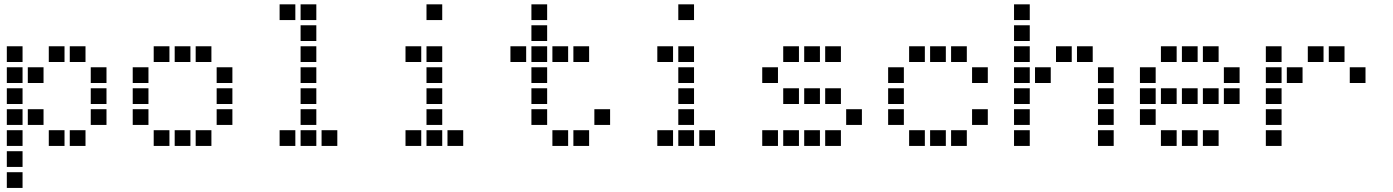

<svg xmlns="http://www.w3.org/2000/svg" viewBox="-20 -708 6640 915"><path d="M13.5 -487.5Q12.5 -487.5 12.5 -487.5Q12.5 -487.5 12.5 -486.5V-413.5Q12.5 -412.5 12.5 -412.5Q12.5 -412.5 13.5 -412.5H86.5Q87.5 -412.5 87.5 -412.5Q87.5 -412.5 87.5 -413.5V-486.5Q87.5 -487.5 87.5 -487.5Q87.5 -487.5 86.5 -487.5ZM213.5 -487.5Q212.5 -487.5 212.5 -487.5Q212.5 -487.5 212.5 -486.5V-413.5Q212.5 -412.5 212.5 -412.5Q212.5 -412.5 213.5 -412.5H286.5Q287.5 -412.5 287.5 -412.5Q287.5 -412.5 287.5 -413.5V-486.5Q287.5 -487.5 287.5 -487.5Q287.5 -487.5 286.5 -487.5ZM313.5 -487.5Q312.5 -487.5 312.5 -487.5Q312.5 -487.5 312.5 -486.5V-413.5Q312.5 -412.5 312.5 -412.5Q312.5 -412.5 313.5 -412.5H386.5Q387.5 -412.5 387.5 -412.5Q387.5 -412.5 387.5 -413.5V-486.5Q387.5 -487.5 387.5 -487.5Q387.5 -487.5 386.5 -487.5ZM13.5 -387.5Q12.5 -387.5 12.5 -387.5Q12.5 -387.5 12.5 -386.5V-313.5Q12.5 -312.5 12.5 -312.5Q12.5 -312.5 13.5 -312.5H86.5Q87.5 -312.5 87.5 -312.5Q87.5 -312.5 87.5 -313.5V-386.5Q87.5 -387.5 87.5 -387.5Q87.5 -387.5 86.5 -387.5ZM113.5 -387.5Q112.5 -387.5 112.5 -387.5Q112.5 -387.5 112.5 -386.5V-313.5Q112.5 -312.5 112.5 -312.5Q112.5 -312.5 113.5 -312.5H186.5Q187.5 -312.5 187.5 -312.5Q187.5 -312.5 187.5 -313.5V-386.5Q187.5 -387.5 187.5 -387.5Q187.5 -387.5 186.5 -387.5ZM413.5 -387.5Q412.5 -387.5 412.5 -387.5Q412.5 -387.5 412.5 -386.5V-313.5Q412.5 -312.5 412.5 -312.5Q412.5 -312.5 413.5 -312.5H486.5Q487.5 -312.5 487.5 -312.5Q487.5 -312.5 487.5 -313.5V-386.5Q487.5 -387.5 487.5 -387.5Q487.5 -387.5 486.5 -387.5ZM13.5 -287.5Q12.5 -287.5 12.5 -287.5Q12.5 -287.5 12.5 -286.5V-213.5Q12.5 -212.5 12.5 -212.5Q12.5 -212.5 13.5 -212.5H86.5Q87.5 -212.5 87.5 -212.5Q87.5 -212.5 87.5 -213.5V-286.5Q87.5 -287.5 87.5 -287.5Q87.5 -287.5 86.5 -287.5ZM413.5 -287.5Q412.5 -287.5 412.5 -287.5Q412.5 -287.5 412.5 -286.5V-213.5Q412.5 -212.5 412.5 -212.5Q412.5 -212.5 413.5 -212.5H486.5Q487.5 -212.5 487.5 -212.5Q487.5 -212.5 487.5 -213.5V-286.5Q487.5 -287.5 487.5 -287.5Q487.5 -287.5 486.5 -287.5ZM13.5 -187.5Q12.5 -187.5 12.5 -187.5Q12.5 -187.5 12.5 -186.5V-113.5Q12.5 -112.5 12.5 -112.5Q12.5 -112.5 13.5 -112.5H86.5Q87.5 -112.5 87.5 -112.5Q87.5 -112.5 87.5 -113.5V-186.5Q87.5 -187.5 87.5 -187.5Q87.5 -187.5 86.5 -187.5ZM113.5 -187.5Q112.5 -187.5 112.5 -187.5Q112.5 -187.5 112.5 -186.5V-113.5Q112.5 -112.5 112.5 -112.5Q112.5 -112.5 113.5 -112.5H186.5Q187.5 -112.5 187.5 -112.5Q187.5 -112.5 187.5 -113.5V-186.5Q187.5 -187.5 187.5 -187.5Q187.5 -187.5 186.5 -187.5ZM413.5 -187.5Q412.5 -187.5 412.5 -187.5Q412.5 -187.5 412.5 -186.5V-113.5Q412.5 -112.5 412.5 -112.5Q412.5 -112.5 413.5 -112.5H486.5Q487.5 -112.5 487.5 -112.5Q487.5 -112.5 487.5 -113.5V-186.5Q487.5 -187.5 487.5 -187.5Q487.5 -187.5 486.5 -187.5ZM13.5 -87.5Q12.5 -87.5 12.5 -87.5Q12.5 -87.5 12.5 -86.5V-13.5Q12.5 -12.5 12.5 -12.5Q12.5 -12.5 13.5 -12.5H86.5Q87.5 -12.5 87.5 -12.5Q87.5 -12.5 87.5 -13.5V-86.5Q87.5 -87.5 87.5 -87.5Q87.5 -87.5 86.5 -87.5ZM213.5 -87.5Q212.5 -87.5 212.5 -87.5Q212.5 -87.5 212.5 -86.5V-13.5Q212.5 -12.5 212.5 -12.5Q212.5 -12.5 213.5 -12.5H286.5Q287.5 -12.5 287.5 -12.5Q287.5 -12.5 287.5 -13.5V-86.5Q287.5 -87.5 287.5 -87.5Q287.5 -87.5 286.5 -87.5ZM313.5 -87.5Q312.5 -87.5 312.5 -87.5Q312.5 -87.5 312.5 -86.5V-13.5Q312.5 -12.5 312.5 -12.5Q312.5 -12.5 313.5 -12.5H386.5Q387.5 -12.5 387.5 -12.5Q387.5 -12.5 387.5 -13.5V-86.5Q387.5 -87.5 387.5 -87.5Q387.5 -87.5 386.5 -87.5ZM13.5 12.5Q12.5 12.5 12.5 12.5Q12.5 12.5 12.5 13.5V86.5Q12.5 87.5 12.5 87.5Q12.5 87.5 13.5 87.5H86.5Q87.5 87.5 87.5 87.5Q87.5 87.5 87.5 86.5V13.5Q87.5 12.5 87.5 12.5Q87.5 12.5 86.5 12.5ZM13.5 112.5Q12.5 112.5 12.5 112.5Q12.5 112.5 12.5 113.5V186.5Q12.5 187.5 12.5 187.5Q12.5 187.5 13.5 187.5H86.5Q87.5 187.5 87.5 187.5Q87.5 187.5 87.5 186.5V113.5Q87.5 112.5 87.5 112.5Q87.5 112.5 86.5 112.5Z M713.5 -487.5Q712.5 -487.5 712.5 -487.5Q712.5 -487.5 712.5 -486.5V-413.5Q712.5 -412.5 712.5 -412.5Q712.5 -412.5 713.5 -412.5H786.5Q787.5 -412.5 787.5 -412.5Q787.5 -412.5 787.5 -413.5V-486.5Q787.5 -487.5 787.5 -487.5Q787.5 -487.5 786.5 -487.5ZM813.5 -487.5Q812.5 -487.5 812.5 -487.5Q812.5 -487.5 812.5 -486.5V-413.5Q812.5 -412.5 812.5 -412.5Q812.5 -412.5 813.5 -412.5H886.5Q887.5 -412.5 887.5 -412.5Q887.5 -412.5 887.5 -413.5V-486.5Q887.5 -487.5 887.5 -487.5Q887.5 -487.5 886.5 -487.5ZM913.5 -487.5Q912.5 -487.5 912.5 -487.5Q912.5 -487.5 912.5 -486.5V-413.5Q912.5 -412.5 912.5 -412.5Q912.5 -412.5 913.5 -412.5H986.5Q987.5 -412.5 987.5 -412.5Q987.5 -412.5 987.5 -413.5V-486.5Q987.5 -487.5 987.5 -487.5Q987.5 -487.5 986.5 -487.5ZM613.5 -387.5Q612.5 -387.5 612.5 -387.5Q612.5 -387.5 612.5 -386.5V-313.5Q612.5 -312.5 612.5 -312.5Q612.5 -312.5 613.5 -312.5H686.5Q687.5 -312.5 687.5 -312.5Q687.5 -312.5 687.5 -313.5V-386.5Q687.5 -387.5 687.5 -387.5Q687.5 -387.5 686.5 -387.5ZM1013.5 -387.5Q1012.5 -387.5 1012.5 -387.5Q1012.5 -387.5 1012.5 -386.5V-313.5Q1012.5 -312.5 1012.5 -312.5Q1012.5 -312.5 1013.5 -312.5H1086.5Q1087.5 -312.5 1087.5 -312.5Q1087.5 -312.5 1087.5 -313.5V-386.5Q1087.5 -387.5 1087.5 -387.5Q1087.5 -387.5 1086.5 -387.5ZM613.5 -287.5Q612.5 -287.5 612.5 -287.5Q612.5 -287.5 612.5 -286.5V-213.5Q612.5 -212.5 612.5 -212.5Q612.5 -212.5 613.5 -212.5H686.5Q687.5 -212.5 687.5 -212.5Q687.5 -212.5 687.5 -213.5V-286.5Q687.5 -287.5 687.5 -287.5Q687.5 -287.5 686.5 -287.5ZM1013.5 -287.5Q1012.5 -287.5 1012.5 -287.5Q1012.5 -287.5 1012.5 -286.5V-213.5Q1012.5 -212.5 1012.5 -212.5Q1012.5 -212.5 1013.5 -212.5H1086.5Q1087.5 -212.5 1087.5 -212.5Q1087.5 -212.5 1087.5 -213.5V-286.5Q1087.5 -287.5 1087.5 -287.5Q1087.5 -287.5 1086.5 -287.5ZM613.5 -187.5Q612.5 -187.5 612.5 -187.5Q612.5 -187.5 612.5 -186.5V-113.5Q612.5 -112.5 612.5 -112.5Q612.5 -112.5 613.5 -112.5H686.5Q687.5 -112.5 687.5 -112.5Q687.5 -112.5 687.5 -113.5V-186.5Q687.5 -187.5 687.5 -187.5Q687.5 -187.5 686.5 -187.5ZM1013.5 -187.5Q1012.5 -187.5 1012.5 -187.5Q1012.5 -187.5 1012.5 -186.5V-113.5Q1012.5 -112.5 1012.5 -112.5Q1012.5 -112.5 1013.5 -112.5H1086.5Q1087.5 -112.5 1087.5 -112.5Q1087.5 -112.5 1087.5 -113.5V-186.5Q1087.5 -187.5 1087.5 -187.5Q1087.5 -187.5 1086.5 -187.5ZM713.5 -87.5Q712.5 -87.5 712.5 -87.5Q712.5 -87.5 712.5 -86.5V-13.5Q712.5 -12.5 712.5 -12.5Q712.5 -12.5 713.5 -12.5H786.5Q787.5 -12.5 787.5 -12.5Q787.5 -12.5 787.5 -13.5V-86.5Q787.5 -87.5 787.5 -87.5Q787.5 -87.5 786.5 -87.5ZM813.5 -87.5Q812.5 -87.5 812.5 -87.5Q812.5 -87.5 812.5 -86.5V-13.5Q812.5 -12.5 812.5 -12.5Q812.5 -12.5 813.5 -12.5H886.5Q887.5 -12.5 887.5 -12.5Q887.5 -12.5 887.5 -13.5V-86.5Q887.5 -87.5 887.5 -87.5Q887.5 -87.5 886.5 -87.5ZM913.5 -87.5Q912.5 -87.5 912.5 -87.5Q912.5 -87.5 912.5 -86.5V-13.5Q912.5 -12.5 912.5 -12.5Q912.5 -12.5 913.5 -12.5H986.5Q987.5 -12.5 987.5 -12.5Q987.5 -12.5 987.5 -13.5V-86.5Q987.5 -87.5 987.5 -87.5Q987.5 -87.5 986.5 -87.5Z M1313.5 -687.5Q1312.5 -687.5 1312.5 -687.5Q1312.5 -687.5 1312.5 -686.5V-613.5Q1312.5 -612.5 1312.5 -612.5Q1312.5 -612.5 1313.5 -612.5H1386.5Q1387.5 -612.5 1387.5 -612.5Q1387.5 -612.5 1387.5 -613.5V-686.5Q1387.5 -687.5 1387.5 -687.5Q1387.5 -687.5 1386.5 -687.5ZM1413.5 -687.5Q1412.5 -687.5 1412.5 -687.5Q1412.5 -687.5 1412.5 -686.5V-613.5Q1412.5 -612.5 1412.5 -612.5Q1412.5 -612.5 1413.5 -612.5H1486.5Q1487.5 -612.5 1487.5 -612.5Q1487.5 -612.5 1487.5 -613.5V-686.5Q1487.5 -687.5 1487.5 -687.5Q1487.5 -687.5 1486.5 -687.5ZM1413.5 -587.5Q1412.5 -587.5 1412.5 -587.5Q1412.5 -587.5 1412.5 -586.5V-513.5Q1412.5 -512.5 1412.5 -512.5Q1412.5 -512.5 1413.5 -512.5H1486.5Q1487.5 -512.5 1487.5 -512.5Q1487.5 -512.5 1487.5 -513.5V-586.5Q1487.5 -587.5 1487.5 -587.5Q1487.5 -587.5 1486.5 -587.5ZM1413.5 -487.5Q1412.5 -487.5 1412.5 -487.5Q1412.5 -487.5 1412.5 -486.5V-413.5Q1412.5 -412.5 1412.5 -412.5Q1412.5 -412.5 1413.5 -412.5H1486.5Q1487.5 -412.5 1487.5 -412.5Q1487.5 -412.5 1487.5 -413.5V-486.5Q1487.5 -487.5 1487.5 -487.5Q1487.5 -487.5 1486.5 -487.5ZM1413.5 -387.5Q1412.5 -387.5 1412.5 -387.5Q1412.5 -387.5 1412.5 -386.5V-313.5Q1412.5 -312.5 1412.5 -312.5Q1412.5 -312.5 1413.5 -312.5H1486.5Q1487.5 -312.5 1487.5 -312.5Q1487.5 -312.5 1487.5 -313.5V-386.5Q1487.5 -387.5 1487.5 -387.5Q1487.5 -387.5 1486.5 -387.5ZM1413.5 -287.5Q1412.5 -287.5 1412.5 -287.5Q1412.5 -287.5 1412.5 -286.5V-213.5Q1412.5 -212.5 1412.5 -212.5Q1412.5 -212.5 1413.5 -212.5H1486.5Q1487.5 -212.5 1487.5 -212.5Q1487.5 -212.5 1487.5 -213.5V-286.5Q1487.5 -287.5 1487.5 -287.5Q1487.5 -287.5 1486.5 -287.5ZM1413.5 -187.5Q1412.5 -187.5 1412.5 -187.5Q1412.5 -187.5 1412.5 -186.5V-113.5Q1412.5 -112.5 1412.5 -112.5Q1412.5 -112.5 1413.5 -112.5H1486.5Q1487.5 -112.5 1487.5 -112.5Q1487.5 -112.5 1487.5 -113.5V-186.5Q1487.5 -187.5 1487.5 -187.5Q1487.5 -187.5 1486.5 -187.5ZM1313.5 -87.5Q1312.5 -87.5 1312.5 -87.5Q1312.5 -87.5 1312.5 -86.5V-13.5Q1312.5 -12.5 1312.5 -12.5Q1312.5 -12.5 1313.5 -12.5H1386.5Q1387.5 -12.5 1387.5 -12.5Q1387.5 -12.5 1387.5 -13.5V-86.5Q1387.5 -87.5 1387.5 -87.5Q1387.5 -87.5 1386.5 -87.5ZM1413.5 -87.5Q1412.5 -87.5 1412.5 -87.5Q1412.5 -87.5 1412.5 -86.5V-13.5Q1412.5 -12.5 1412.5 -12.5Q1412.5 -12.5 1413.5 -12.5H1486.5Q1487.5 -12.5 1487.5 -12.5Q1487.5 -12.5 1487.5 -13.5V-86.5Q1487.5 -87.5 1487.5 -87.5Q1487.5 -87.5 1486.5 -87.5ZM1513.5 -87.5Q1512.5 -87.5 1512.5 -87.5Q1512.5 -87.5 1512.5 -86.5V-13.5Q1512.5 -12.5 1512.5 -12.5Q1512.5 -12.5 1513.5 -12.5H1586.5Q1587.5 -12.5 1587.5 -12.5Q1587.5 -12.5 1587.5 -13.5V-86.5Q1587.5 -87.5 1587.5 -87.5Q1587.5 -87.5 1586.5 -87.5Z M2013.5 -687.5Q2012.5 -687.5 2012.5 -687.5Q2012.5 -687.5 2012.5 -686.5V-613.5Q2012.5 -612.5 2012.5 -612.5Q2012.5 -612.5 2013.5 -612.5H2086.5Q2087.5 -612.5 2087.5 -612.5Q2087.5 -612.5 2087.5 -613.5V-686.5Q2087.5 -687.5 2087.5 -687.5Q2087.5 -687.5 2086.5 -687.5ZM1913.5 -487.5Q1912.5 -487.5 1912.5 -487.5Q1912.5 -487.5 1912.5 -486.5V-413.5Q1912.5 -412.5 1912.5 -412.5Q1912.5 -412.5 1913.5 -412.5H1986.5Q1987.5 -412.5 1987.5 -412.5Q1987.5 -412.5 1987.5 -413.5V-486.5Q1987.5 -487.5 1987.5 -487.5Q1987.5 -487.5 1986.5 -487.5ZM2013.5 -487.5Q2012.5 -487.5 2012.5 -487.5Q2012.5 -487.5 2012.5 -486.5V-413.5Q2012.5 -412.5 2012.5 -412.5Q2012.5 -412.5 2013.5 -412.5H2086.5Q2087.5 -412.5 2087.5 -412.5Q2087.5 -412.5 2087.5 -413.5V-486.5Q2087.5 -487.5 2087.5 -487.5Q2087.5 -487.5 2086.5 -487.5ZM2013.5 -387.5Q2012.5 -387.5 2012.5 -387.5Q2012.5 -387.5 2012.5 -386.5V-313.5Q2012.5 -312.5 2012.5 -312.5Q2012.5 -312.5 2013.5 -312.5H2086.5Q2087.5 -312.5 2087.5 -312.5Q2087.5 -312.5 2087.5 -313.5V-386.5Q2087.5 -387.5 2087.5 -387.5Q2087.5 -387.5 2086.5 -387.5ZM2013.5 -287.5Q2012.5 -287.5 2012.5 -287.5Q2012.5 -287.5 2012.5 -286.5V-213.5Q2012.5 -212.5 2012.5 -212.5Q2012.5 -212.5 2013.5 -212.5H2086.5Q2087.5 -212.5 2087.5 -212.5Q2087.5 -212.5 2087.5 -213.5V-286.5Q2087.5 -287.5 2087.5 -287.5Q2087.5 -287.5 2086.5 -287.5ZM2013.5 -187.5Q2012.5 -187.5 2012.5 -187.5Q2012.5 -187.5 2012.5 -186.5V-113.5Q2012.5 -112.5 2012.5 -112.5Q2012.5 -112.5 2013.5 -112.5H2086.5Q2087.5 -112.5 2087.5 -112.5Q2087.5 -112.5 2087.5 -113.5V-186.5Q2087.5 -187.5 2087.5 -187.5Q2087.5 -187.5 2086.5 -187.5ZM1913.5 -87.5Q1912.5 -87.5 1912.5 -87.5Q1912.5 -87.5 1912.5 -86.5V-13.5Q1912.5 -12.5 1912.5 -12.5Q1912.5 -12.5 1913.5 -12.5H1986.5Q1987.5 -12.5 1987.5 -12.5Q1987.5 -12.5 1987.5 -13.5V-86.5Q1987.5 -87.5 1987.5 -87.5Q1987.5 -87.5 1986.5 -87.5ZM2013.5 -87.5Q2012.5 -87.5 2012.5 -87.5Q2012.5 -87.5 2012.5 -86.5V-13.5Q2012.5 -12.5 2012.5 -12.5Q2012.5 -12.5 2013.5 -12.5H2086.5Q2087.5 -12.5 2087.5 -12.5Q2087.5 -12.5 2087.5 -13.5V-86.5Q2087.5 -87.5 2087.5 -87.5Q2087.5 -87.5 2086.5 -87.5ZM2113.5 -87.5Q2112.5 -87.5 2112.5 -87.5Q2112.5 -87.5 2112.5 -86.5V-13.5Q2112.5 -12.5 2112.5 -12.5Q2112.5 -12.5 2113.5 -12.5H2186.5Q2187.5 -12.5 2187.5 -12.5Q2187.5 -12.5 2187.5 -13.5V-86.5Q2187.5 -87.5 2187.5 -87.5Q2187.5 -87.5 2186.5 -87.5Z M2513.5 -687.5Q2512.5 -687.5 2512.5 -687.5Q2512.5 -687.5 2512.5 -686.5V-613.5Q2512.5 -612.5 2512.5 -612.5Q2512.5 -612.5 2513.5 -612.5H2586.5Q2587.5 -612.5 2587.5 -612.5Q2587.5 -612.5 2587.5 -613.5V-686.5Q2587.5 -687.5 2587.5 -687.5Q2587.5 -687.5 2586.5 -687.5ZM2513.5 -587.5Q2512.5 -587.5 2512.5 -587.5Q2512.5 -587.5 2512.5 -586.5V-513.5Q2512.5 -512.5 2512.5 -512.5Q2512.5 -512.5 2513.5 -512.5H2586.5Q2587.5 -512.5 2587.5 -512.5Q2587.5 -512.5 2587.5 -513.5V-586.5Q2587.5 -587.5 2587.5 -587.5Q2587.5 -587.5 2586.5 -587.5ZM2413.5 -487.5Q2412.5 -487.5 2412.5 -487.5Q2412.5 -487.5 2412.5 -486.5V-413.5Q2412.5 -412.5 2412.5 -412.5Q2412.5 -412.5 2413.5 -412.5H2486.5Q2487.5 -412.5 2487.5 -412.5Q2487.5 -412.5 2487.5 -413.5V-486.5Q2487.5 -487.5 2487.5 -487.5Q2487.5 -487.5 2486.5 -487.5ZM2513.5 -487.5Q2512.5 -487.5 2512.5 -487.5Q2512.5 -487.5 2512.5 -486.5V-413.5Q2512.5 -412.5 2512.5 -412.5Q2512.5 -412.5 2513.5 -412.5H2586.5Q2587.5 -412.5 2587.5 -412.5Q2587.5 -412.5 2587.5 -413.5V-486.5Q2587.5 -487.5 2587.5 -487.5Q2587.5 -487.5 2586.5 -487.5ZM2613.5 -487.5Q2612.5 -487.5 2612.5 -487.5Q2612.5 -487.5 2612.5 -486.5V-413.5Q2612.5 -412.5 2612.5 -412.5Q2612.5 -412.5 2613.5 -412.5H2686.5Q2687.5 -412.5 2687.5 -412.5Q2687.5 -412.5 2687.5 -413.5V-486.5Q2687.5 -487.5 2687.5 -487.5Q2687.5 -487.5 2686.5 -487.5ZM2713.5 -487.5Q2712.5 -487.5 2712.5 -487.5Q2712.5 -487.5 2712.5 -486.5V-413.5Q2712.5 -412.5 2712.5 -412.5Q2712.5 -412.5 2713.5 -412.5H2786.5Q2787.5 -412.5 2787.5 -412.5Q2787.5 -412.5 2787.5 -413.5V-486.5Q2787.5 -487.5 2787.5 -487.5Q2787.5 -487.5 2786.5 -487.5ZM2513.5 -387.5Q2512.5 -387.5 2512.5 -387.5Q2512.5 -387.5 2512.5 -386.5V-313.5Q2512.5 -312.5 2512.5 -312.5Q2512.5 -312.5 2513.5 -312.5H2586.5Q2587.5 -312.5 2587.5 -312.5Q2587.5 -312.5 2587.5 -313.5V-386.5Q2587.5 -387.5 2587.5 -387.5Q2587.5 -387.5 2586.5 -387.5ZM2513.5 -287.5Q2512.5 -287.5 2512.5 -287.5Q2512.5 -287.5 2512.5 -286.5V-213.5Q2512.5 -212.5 2512.5 -212.5Q2512.5 -212.5 2513.5 -212.5H2586.5Q2587.5 -212.5 2587.5 -212.5Q2587.5 -212.5 2587.5 -213.5V-286.5Q2587.5 -287.5 2587.5 -287.5Q2587.5 -287.5 2586.5 -287.5ZM2513.5 -187.5Q2512.5 -187.5 2512.5 -187.5Q2512.5 -187.5 2512.5 -186.5V-113.5Q2512.5 -112.5 2512.5 -112.5Q2512.5 -112.5 2513.5 -112.5H2586.5Q2587.5 -112.5 2587.5 -112.5Q2587.5 -112.5 2587.5 -113.5V-186.5Q2587.5 -187.5 2587.5 -187.5Q2587.5 -187.5 2586.5 -187.5ZM2813.5 -187.5Q2812.5 -187.5 2812.5 -187.5Q2812.5 -187.5 2812.5 -186.5V-113.5Q2812.5 -112.5 2812.5 -112.5Q2812.5 -112.5 2813.5 -112.5H2886.5Q2887.5 -112.5 2887.5 -112.5Q2887.5 -112.5 2887.5 -113.5V-186.5Q2887.5 -187.5 2887.5 -187.5Q2887.5 -187.5 2886.5 -187.5ZM2613.5 -87.5Q2612.5 -87.5 2612.5 -87.5Q2612.5 -87.5 2612.5 -86.5V-13.5Q2612.5 -12.5 2612.5 -12.5Q2612.5 -12.5 2613.5 -12.5H2686.5Q2687.5 -12.5 2687.5 -12.5Q2687.5 -12.5 2687.5 -13.5V-86.5Q2687.5 -87.5 2687.5 -87.5Q2687.5 -87.5 2686.5 -87.5ZM2713.5 -87.5Q2712.5 -87.5 2712.5 -87.5Q2712.5 -87.5 2712.5 -86.5V-13.5Q2712.5 -12.5 2712.5 -12.5Q2712.5 -12.5 2713.5 -12.5H2786.5Q2787.5 -12.5 2787.5 -12.5Q2787.5 -12.5 2787.5 -13.5V-86.5Q2787.5 -87.5 2787.5 -87.5Q2787.5 -87.5 2786.5 -87.5Z M3213.5 -687.5Q3212.5 -687.5 3212.5 -687.5Q3212.5 -687.5 3212.5 -686.5V-613.5Q3212.5 -612.5 3212.5 -612.5Q3212.5 -612.5 3213.5 -612.5H3286.5Q3287.5 -612.5 3287.5 -612.5Q3287.5 -612.5 3287.5 -613.5V-686.5Q3287.5 -687.5 3287.5 -687.5Q3287.5 -687.5 3286.5 -687.5ZM3113.5 -487.5Q3112.5 -487.5 3112.5 -487.5Q3112.5 -487.5 3112.5 -486.5V-413.5Q3112.5 -412.5 3112.5 -412.5Q3112.5 -412.5 3113.5 -412.5H3186.5Q3187.5 -412.5 3187.5 -412.5Q3187.5 -412.5 3187.5 -413.5V-486.5Q3187.5 -487.5 3187.5 -487.5Q3187.5 -487.5 3186.5 -487.5ZM3213.5 -487.5Q3212.5 -487.5 3212.5 -487.5Q3212.5 -487.5 3212.5 -486.5V-413.5Q3212.5 -412.5 3212.5 -412.5Q3212.5 -412.5 3213.5 -412.5H3286.5Q3287.5 -412.5 3287.5 -412.5Q3287.5 -412.5 3287.5 -413.5V-486.5Q3287.5 -487.5 3287.5 -487.5Q3287.5 -487.5 3286.5 -487.5ZM3213.5 -387.5Q3212.5 -387.5 3212.5 -387.5Q3212.5 -387.5 3212.5 -386.5V-313.5Q3212.5 -312.5 3212.5 -312.5Q3212.5 -312.5 3213.5 -312.5H3286.5Q3287.5 -312.5 3287.5 -312.5Q3287.5 -312.5 3287.5 -313.5V-386.5Q3287.5 -387.5 3287.5 -387.5Q3287.5 -387.5 3286.5 -387.5ZM3213.5 -287.5Q3212.5 -287.5 3212.5 -287.5Q3212.5 -287.5 3212.5 -286.5V-213.5Q3212.5 -212.5 3212.5 -212.5Q3212.5 -212.5 3213.5 -212.5H3286.5Q3287.5 -212.5 3287.5 -212.5Q3287.5 -212.5 3287.5 -213.5V-286.5Q3287.5 -287.5 3287.5 -287.5Q3287.5 -287.5 3286.5 -287.5ZM3213.5 -187.5Q3212.5 -187.5 3212.5 -187.5Q3212.5 -187.5 3212.5 -186.5V-113.5Q3212.5 -112.5 3212.5 -112.5Q3212.5 -112.5 3213.5 -112.5H3286.5Q3287.5 -112.5 3287.5 -112.5Q3287.5 -112.5 3287.5 -113.5V-186.5Q3287.5 -187.5 3287.5 -187.5Q3287.5 -187.5 3286.5 -187.5ZM3113.5 -87.5Q3112.5 -87.5 3112.5 -87.5Q3112.5 -87.5 3112.5 -86.5V-13.5Q3112.5 -12.5 3112.5 -12.5Q3112.5 -12.5 3113.5 -12.5H3186.5Q3187.5 -12.5 3187.5 -12.5Q3187.5 -12.5 3187.5 -13.5V-86.5Q3187.5 -87.5 3187.5 -87.5Q3187.5 -87.5 3186.5 -87.5ZM3213.5 -87.5Q3212.5 -87.5 3212.5 -87.5Q3212.5 -87.5 3212.5 -86.5V-13.5Q3212.5 -12.5 3212.5 -12.5Q3212.5 -12.5 3213.5 -12.5H3286.5Q3287.5 -12.5 3287.5 -12.5Q3287.5 -12.5 3287.5 -13.5V-86.5Q3287.5 -87.5 3287.5 -87.5Q3287.5 -87.5 3286.5 -87.5ZM3313.5 -87.5Q3312.5 -87.5 3312.5 -87.5Q3312.5 -87.5 3312.5 -86.5V-13.5Q3312.5 -12.5 3312.5 -12.5Q3312.5 -12.5 3313.5 -12.5H3386.5Q3387.5 -12.5 3387.5 -12.5Q3387.5 -12.5 3387.5 -13.5V-86.5Q3387.5 -87.5 3387.5 -87.5Q3387.5 -87.5 3386.5 -87.5Z M3713.5 -487.5Q3712.5 -487.5 3712.5 -487.5Q3712.5 -487.5 3712.5 -486.5V-413.5Q3712.5 -412.5 3712.5 -412.5Q3712.5 -412.5 3713.5 -412.5H3786.5Q3787.5 -412.5 3787.5 -412.5Q3787.5 -412.5 3787.5 -413.5V-486.5Q3787.5 -487.5 3787.5 -487.5Q3787.5 -487.5 3786.5 -487.5ZM3813.5 -487.5Q3812.5 -487.5 3812.5 -487.5Q3812.5 -487.5 3812.5 -486.5V-413.5Q3812.5 -412.5 3812.5 -412.5Q3812.5 -412.5 3813.5 -412.5H3886.5Q3887.5 -412.5 3887.5 -412.5Q3887.5 -412.5 3887.5 -413.5V-486.5Q3887.5 -487.5 3887.5 -487.5Q3887.5 -487.5 3886.5 -487.5ZM3913.5 -487.5Q3912.5 -487.5 3912.5 -487.5Q3912.5 -487.5 3912.5 -486.5V-413.5Q3912.5 -412.5 3912.5 -412.5Q3912.5 -412.5 3913.5 -412.5H3986.5Q3987.5 -412.5 3987.5 -412.5Q3987.5 -412.5 3987.5 -413.5V-486.5Q3987.5 -487.5 3987.5 -487.5Q3987.5 -487.5 3986.5 -487.5ZM3613.5 -387.5Q3612.5 -387.5 3612.5 -387.5Q3612.5 -387.5 3612.5 -386.5V-313.5Q3612.5 -312.5 3612.5 -312.5Q3612.5 -312.5 3613.5 -312.5H3686.5Q3687.5 -312.5 3687.5 -312.5Q3687.5 -312.5 3687.5 -313.5V-386.5Q3687.5 -387.5 3687.5 -387.5Q3687.5 -387.5 3686.5 -387.5ZM3713.5 -287.5Q3712.5 -287.5 3712.5 -287.5Q3712.5 -287.5 3712.5 -286.5V-213.5Q3712.5 -212.5 3712.5 -212.5Q3712.5 -212.5 3713.5 -212.5H3786.5Q3787.5 -212.5 3787.5 -212.5Q3787.5 -212.5 3787.5 -213.5V-286.5Q3787.5 -287.5 3787.5 -287.5Q3787.5 -287.5 3786.5 -287.5ZM3813.5 -287.5Q3812.5 -287.5 3812.5 -287.5Q3812.5 -287.5 3812.5 -286.5V-213.5Q3812.5 -212.5 3812.5 -212.5Q3812.5 -212.5 3813.5 -212.5H3886.5Q3887.5 -212.5 3887.5 -212.5Q3887.5 -212.5 3887.5 -213.5V-286.5Q3887.5 -287.5 3887.5 -287.5Q3887.5 -287.5 3886.5 -287.5ZM3913.5 -287.5Q3912.5 -287.5 3912.5 -287.5Q3912.5 -287.5 3912.5 -286.5V-213.5Q3912.5 -212.5 3912.5 -212.5Q3912.5 -212.5 3913.5 -212.5H3986.5Q3987.5 -212.5 3987.5 -212.5Q3987.5 -212.5 3987.5 -213.5V-286.5Q3987.5 -287.5 3987.5 -287.5Q3987.5 -287.5 3986.5 -287.5ZM4013.5 -187.5Q4012.5 -187.5 4012.5 -187.5Q4012.5 -187.5 4012.5 -186.5V-113.5Q4012.5 -112.5 4012.5 -112.5Q4012.5 -112.5 4013.5 -112.5H4086.5Q4087.5 -112.5 4087.5 -112.5Q4087.5 -112.5 4087.5 -113.5V-186.5Q4087.5 -187.5 4087.5 -187.5Q4087.5 -187.5 4086.5 -187.5ZM3613.5 -87.5Q3612.5 -87.5 3612.5 -87.5Q3612.5 -87.5 3612.5 -86.5V-13.5Q3612.5 -12.5 3612.5 -12.5Q3612.5 -12.5 3613.5 -12.5H3686.5Q3687.5 -12.5 3687.5 -12.5Q3687.5 -12.5 3687.5 -13.5V-86.5Q3687.5 -87.5 3687.5 -87.5Q3687.5 -87.5 3686.5 -87.5ZM3713.5 -87.5Q3712.5 -87.5 3712.5 -87.5Q3712.5 -87.5 3712.5 -86.5V-13.5Q3712.5 -12.5 3712.5 -12.5Q3712.5 -12.5 3713.5 -12.5H3786.5Q3787.5 -12.5 3787.5 -12.5Q3787.5 -12.5 3787.5 -13.5V-86.5Q3787.5 -87.5 3787.5 -87.5Q3787.5 -87.5 3786.5 -87.5ZM3813.5 -87.5Q3812.5 -87.5 3812.5 -87.5Q3812.5 -87.5 3812.5 -86.5V-13.5Q3812.5 -12.5 3812.5 -12.5Q3812.5 -12.5 3813.5 -12.5H3886.5Q3887.5 -12.5 3887.5 -12.5Q3887.5 -12.5 3887.5 -13.5V-86.5Q3887.5 -87.5 3887.5 -87.5Q3887.5 -87.5 3886.5 -87.5ZM3913.5 -87.5Q3912.5 -87.5 3912.5 -87.5Q3912.5 -87.5 3912.5 -86.5V-13.5Q3912.5 -12.5 3912.5 -12.5Q3912.5 -12.5 3913.5 -12.5H3986.5Q3987.5 -12.5 3987.5 -12.5Q3987.5 -12.5 3987.5 -13.5V-86.5Q3987.5 -87.5 3987.5 -87.5Q3987.5 -87.5 3986.5 -87.5Z M4313.5 -487.5Q4312.5 -487.5 4312.5 -487.5Q4312.5 -487.5 4312.5 -486.5V-413.5Q4312.5 -412.5 4312.5 -412.5Q4312.5 -412.5 4313.5 -412.5H4386.5Q4387.5 -412.5 4387.5 -412.5Q4387.5 -412.5 4387.5 -413.5V-486.5Q4387.5 -487.5 4387.5 -487.5Q4387.5 -487.5 4386.5 -487.5ZM4413.5 -487.5Q4412.5 -487.5 4412.5 -487.5Q4412.5 -487.5 4412.5 -486.5V-413.5Q4412.5 -412.5 4412.5 -412.5Q4412.5 -412.5 4413.5 -412.5H4486.5Q4487.5 -412.5 4487.5 -412.5Q4487.5 -412.5 4487.5 -413.5V-486.5Q4487.5 -487.5 4487.5 -487.5Q4487.5 -487.5 4486.5 -487.5ZM4513.5 -487.5Q4512.5 -487.5 4512.5 -487.5Q4512.5 -487.5 4512.5 -486.5V-413.5Q4512.5 -412.5 4512.5 -412.5Q4512.5 -412.5 4513.5 -412.5H4586.5Q4587.5 -412.5 4587.5 -412.5Q4587.5 -412.5 4587.5 -413.5V-486.5Q4587.5 -487.5 4587.5 -487.5Q4587.5 -487.5 4586.5 -487.5ZM4213.5 -387.5Q4212.5 -387.5 4212.5 -387.5Q4212.5 -387.5 4212.5 -386.5V-313.5Q4212.5 -312.5 4212.5 -312.5Q4212.5 -312.5 4213.5 -312.5H4286.5Q4287.5 -312.5 4287.5 -312.5Q4287.5 -312.5 4287.5 -313.5V-386.5Q4287.5 -387.5 4287.5 -387.5Q4287.5 -387.5 4286.5 -387.5ZM4613.5 -387.5Q4612.5 -387.5 4612.5 -387.5Q4612.5 -387.5 4612.5 -386.5V-313.5Q4612.5 -312.5 4612.5 -312.5Q4612.5 -312.5 4613.5 -312.5H4686.5Q4687.5 -312.5 4687.5 -312.5Q4687.5 -312.5 4687.5 -313.5V-386.5Q4687.5 -387.5 4687.5 -387.5Q4687.5 -387.5 4686.5 -387.5ZM4213.5 -287.5Q4212.5 -287.5 4212.5 -287.5Q4212.5 -287.5 4212.5 -286.5V-213.5Q4212.5 -212.5 4212.5 -212.5Q4212.5 -212.5 4213.5 -212.5H4286.5Q4287.5 -212.5 4287.5 -212.5Q4287.5 -212.5 4287.5 -213.5V-286.5Q4287.5 -287.5 4287.5 -287.5Q4287.5 -287.5 4286.5 -287.5ZM4213.5 -187.5Q4212.5 -187.5 4212.5 -187.5Q4212.5 -187.5 4212.5 -186.5V-113.5Q4212.5 -112.5 4212.5 -112.5Q4212.5 -112.5 4213.5 -112.5H4286.5Q4287.5 -112.5 4287.5 -112.5Q4287.5 -112.5 4287.5 -113.5V-186.5Q4287.5 -187.5 4287.5 -187.5Q4287.5 -187.5 4286.5 -187.5ZM4613.5 -187.5Q4612.5 -187.5 4612.5 -187.5Q4612.5 -187.5 4612.5 -186.5V-113.5Q4612.5 -112.5 4612.5 -112.5Q4612.5 -112.5 4613.5 -112.5H4686.5Q4687.5 -112.5 4687.5 -112.5Q4687.5 -112.5 4687.5 -113.5V-186.5Q4687.5 -187.5 4687.5 -187.5Q4687.5 -187.5 4686.5 -187.5ZM4313.5 -87.5Q4312.5 -87.5 4312.5 -87.5Q4312.5 -87.5 4312.5 -86.5V-13.5Q4312.5 -12.5 4312.5 -12.5Q4312.5 -12.5 4313.5 -12.5H4386.5Q4387.5 -12.5 4387.5 -12.5Q4387.5 -12.5 4387.5 -13.5V-86.5Q4387.5 -87.5 4387.5 -87.5Q4387.5 -87.5 4386.5 -87.5ZM4413.5 -87.5Q4412.5 -87.5 4412.5 -87.5Q4412.5 -87.5 4412.5 -86.5V-13.5Q4412.5 -12.5 4412.5 -12.5Q4412.5 -12.5 4413.5 -12.5H4486.5Q4487.5 -12.5 4487.5 -12.5Q4487.5 -12.5 4487.5 -13.5V-86.5Q4487.5 -87.5 4487.5 -87.5Q4487.5 -87.5 4486.5 -87.5ZM4513.5 -87.5Q4512.5 -87.5 4512.5 -87.5Q4512.5 -87.5 4512.5 -86.5V-13.5Q4512.5 -12.5 4512.5 -12.5Q4512.5 -12.5 4513.5 -12.5H4586.5Q4587.5 -12.5 4587.5 -12.5Q4587.5 -12.5 4587.5 -13.5V-86.5Q4587.5 -87.5 4587.5 -87.5Q4587.5 -87.5 4586.5 -87.5Z M4813.5 -687.5Q4812.5 -687.5 4812.5 -687.5Q4812.5 -687.5 4812.5 -686.5V-613.5Q4812.5 -612.5 4812.5 -612.5Q4812.5 -612.5 4813.5 -612.5H4886.5Q4887.5 -612.5 4887.5 -612.5Q4887.5 -612.5 4887.5 -613.5V-686.5Q4887.5 -687.5 4887.5 -687.5Q4887.5 -687.5 4886.5 -687.5ZM4813.5 -587.5Q4812.5 -587.5 4812.5 -587.5Q4812.5 -587.5 4812.5 -586.5V-513.5Q4812.5 -512.5 4812.5 -512.5Q4812.5 -512.5 4813.5 -512.5H4886.5Q4887.5 -512.5 4887.5 -512.5Q4887.5 -512.5 4887.5 -513.5V-586.5Q4887.5 -587.5 4887.5 -587.5Q4887.5 -587.5 4886.5 -587.5ZM4813.5 -487.5Q4812.5 -487.5 4812.5 -487.5Q4812.5 -487.5 4812.5 -486.5V-413.5Q4812.5 -412.5 4812.5 -412.5Q4812.5 -412.5 4813.5 -412.5H4886.5Q4887.5 -412.5 4887.5 -412.5Q4887.5 -412.5 4887.5 -413.5V-486.5Q4887.5 -487.5 4887.5 -487.5Q4887.5 -487.5 4886.5 -487.5ZM5013.5 -487.5Q5012.5 -487.5 5012.5 -487.5Q5012.5 -487.5 5012.5 -486.5V-413.5Q5012.5 -412.5 5012.5 -412.5Q5012.5 -412.5 5013.5 -412.5H5086.5Q5087.5 -412.5 5087.5 -412.5Q5087.5 -412.5 5087.5 -413.5V-486.5Q5087.5 -487.5 5087.5 -487.5Q5087.5 -487.5 5086.5 -487.5ZM5113.5 -487.5Q5112.5 -487.5 5112.5 -487.5Q5112.5 -487.5 5112.5 -486.5V-413.5Q5112.5 -412.5 5112.5 -412.5Q5112.5 -412.5 5113.5 -412.5H5186.5Q5187.5 -412.5 5187.5 -412.5Q5187.5 -412.5 5187.5 -413.5V-486.5Q5187.5 -487.5 5187.5 -487.5Q5187.5 -487.5 5186.5 -487.5ZM4813.5 -387.5Q4812.5 -387.5 4812.5 -387.5Q4812.5 -387.5 4812.5 -386.5V-313.5Q4812.5 -312.5 4812.5 -312.5Q4812.5 -312.5 4813.5 -312.5H4886.5Q4887.5 -312.5 4887.5 -312.5Q4887.5 -312.5 4887.5 -313.5V-386.5Q4887.5 -387.5 4887.5 -387.5Q4887.5 -387.5 4886.5 -387.5ZM4913.5 -387.5Q4912.5 -387.5 4912.5 -387.5Q4912.5 -387.5 4912.5 -386.5V-313.5Q4912.5 -312.5 4912.5 -312.5Q4912.5 -312.5 4913.5 -312.5H4986.5Q4987.5 -312.5 4987.5 -312.5Q4987.5 -312.5 4987.5 -313.5V-386.5Q4987.5 -387.5 4987.5 -387.5Q4987.5 -387.5 4986.5 -387.5ZM5213.5 -387.5Q5212.5 -387.5 5212.5 -387.5Q5212.5 -387.5 5212.5 -386.5V-313.5Q5212.5 -312.5 5212.5 -312.5Q5212.5 -312.5 5213.5 -312.5H5286.5Q5287.5 -312.5 5287.5 -312.5Q5287.5 -312.5 5287.5 -313.5V-386.5Q5287.5 -387.5 5287.5 -387.5Q5287.5 -387.5 5286.5 -387.5ZM4813.5 -287.5Q4812.5 -287.5 4812.5 -287.5Q4812.5 -287.5 4812.5 -286.5V-213.5Q4812.5 -212.5 4812.5 -212.5Q4812.5 -212.5 4813.5 -212.5H4886.5Q4887.5 -212.5 4887.5 -212.5Q4887.5 -212.5 4887.5 -213.5V-286.5Q4887.5 -287.5 4887.5 -287.5Q4887.5 -287.5 4886.5 -287.5ZM5213.5 -287.5Q5212.5 -287.5 5212.5 -287.5Q5212.5 -287.5 5212.5 -286.5V-213.5Q5212.5 -212.5 5212.5 -212.5Q5212.5 -212.5 5213.5 -212.5H5286.5Q5287.5 -212.5 5287.5 -212.5Q5287.5 -212.5 5287.5 -213.5V-286.5Q5287.5 -287.5 5287.5 -287.5Q5287.5 -287.5 5286.5 -287.5ZM4813.5 -187.5Q4812.5 -187.5 4812.5 -187.5Q4812.5 -187.5 4812.5 -186.5V-113.5Q4812.5 -112.5 4812.5 -112.5Q4812.5 -112.5 4813.5 -112.5H4886.5Q4887.5 -112.5 4887.5 -112.5Q4887.5 -112.5 4887.5 -113.5V-186.5Q4887.5 -187.5 4887.5 -187.5Q4887.5 -187.5 4886.5 -187.5ZM5213.5 -187.5Q5212.5 -187.5 5212.5 -187.5Q5212.5 -187.5 5212.5 -186.5V-113.5Q5212.5 -112.5 5212.5 -112.5Q5212.5 -112.5 5213.5 -112.5H5286.5Q5287.5 -112.5 5287.5 -112.5Q5287.5 -112.5 5287.5 -113.5V-186.5Q5287.5 -187.5 5287.5 -187.5Q5287.5 -187.5 5286.5 -187.5ZM4813.5 -87.5Q4812.5 -87.5 4812.5 -87.5Q4812.5 -87.5 4812.5 -86.5V-13.5Q4812.5 -12.5 4812.5 -12.5Q4812.5 -12.5 4813.5 -12.5H4886.5Q4887.5 -12.5 4887.5 -12.5Q4887.5 -12.5 4887.5 -13.5V-86.5Q4887.5 -87.5 4887.5 -87.5Q4887.5 -87.5 4886.5 -87.5ZM5213.5 -87.5Q5212.5 -87.5 5212.5 -87.5Q5212.5 -87.5 5212.5 -86.5V-13.5Q5212.5 -12.5 5212.5 -12.5Q5212.5 -12.5 5213.5 -12.5H5286.5Q5287.5 -12.5 5287.5 -12.5Q5287.5 -12.5 5287.5 -13.5V-86.5Q5287.5 -87.5 5287.5 -87.5Q5287.5 -87.5 5286.5 -87.5Z M5513.5 -487.5Q5512.5 -487.5 5512.5 -487.5Q5512.5 -487.5 5512.5 -486.5V-413.5Q5512.5 -412.5 5512.5 -412.5Q5512.5 -412.5 5513.5 -412.5H5586.5Q5587.5 -412.5 5587.5 -412.5Q5587.5 -412.5 5587.5 -413.5V-486.5Q5587.5 -487.5 5587.5 -487.5Q5587.5 -487.5 5586.5 -487.5ZM5613.5 -487.5Q5612.5 -487.5 5612.5 -487.5Q5612.5 -487.5 5612.5 -486.5V-413.5Q5612.5 -412.5 5612.5 -412.5Q5612.5 -412.5 5613.5 -412.5H5686.5Q5687.5 -412.5 5687.5 -412.5Q5687.5 -412.5 5687.5 -413.5V-486.5Q5687.5 -487.5 5687.5 -487.5Q5687.5 -487.5 5686.5 -487.5ZM5713.5 -487.5Q5712.5 -487.5 5712.5 -487.5Q5712.5 -487.5 5712.5 -486.5V-413.5Q5712.5 -412.5 5712.5 -412.5Q5712.5 -412.5 5713.5 -412.5H5786.5Q5787.5 -412.5 5787.5 -412.5Q5787.5 -412.5 5787.5 -413.5V-486.5Q5787.5 -487.5 5787.5 -487.5Q5787.5 -487.5 5786.5 -487.5ZM5413.5 -387.5Q5412.5 -387.5 5412.5 -387.5Q5412.5 -387.5 5412.5 -386.5V-313.5Q5412.5 -312.5 5412.5 -312.5Q5412.5 -312.5 5413.5 -312.5H5486.5Q5487.5 -312.5 5487.5 -312.5Q5487.5 -312.5 5487.5 -313.5V-386.5Q5487.5 -387.5 5487.5 -387.5Q5487.5 -387.5 5486.5 -387.5ZM5813.5 -387.5Q5812.5 -387.5 5812.5 -387.5Q5812.5 -387.5 5812.5 -386.5V-313.5Q5812.5 -312.5 5812.5 -312.5Q5812.5 -312.5 5813.5 -312.5H5886.5Q5887.5 -312.5 5887.5 -312.5Q5887.5 -312.5 5887.5 -313.5V-386.5Q5887.5 -387.5 5887.5 -387.5Q5887.5 -387.5 5886.5 -387.5ZM5413.5 -287.5Q5412.5 -287.5 5412.5 -287.5Q5412.5 -287.5 5412.5 -286.5V-213.5Q5412.5 -212.5 5412.5 -212.5Q5412.5 -212.5 5413.5 -212.5H5486.5Q5487.5 -212.5 5487.5 -212.5Q5487.5 -212.5 5487.5 -213.5V-286.5Q5487.5 -287.5 5487.5 -287.5Q5487.5 -287.5 5486.5 -287.5ZM5513.5 -287.5Q5512.5 -287.5 5512.5 -287.5Q5512.5 -287.5 5512.5 -286.5V-213.5Q5512.5 -212.5 5512.5 -212.5Q5512.5 -212.5 5513.5 -212.5H5586.5Q5587.5 -212.5 5587.5 -212.5Q5587.5 -212.5 5587.5 -213.5V-286.5Q5587.5 -287.5 5587.5 -287.5Q5587.5 -287.5 5586.5 -287.5ZM5613.5 -287.5Q5612.5 -287.5 5612.5 -287.5Q5612.5 -287.5 5612.5 -286.5V-213.5Q5612.5 -212.5 5612.5 -212.5Q5612.5 -212.5 5613.5 -212.5H5686.5Q5687.5 -212.5 5687.5 -212.5Q5687.5 -212.5 5687.5 -213.5V-286.5Q5687.5 -287.5 5687.5 -287.5Q5687.5 -287.5 5686.5 -287.5ZM5713.5 -287.5Q5712.5 -287.5 5712.5 -287.5Q5712.5 -287.5 5712.5 -286.5V-213.5Q5712.5 -212.5 5712.5 -212.5Q5712.5 -212.5 5713.5 -212.5H5786.5Q5787.5 -212.5 5787.5 -212.5Q5787.5 -212.5 5787.5 -213.5V-286.5Q5787.5 -287.5 5787.5 -287.5Q5787.5 -287.5 5786.5 -287.5ZM5813.5 -287.5Q5812.5 -287.5 5812.5 -287.5Q5812.5 -287.5 5812.5 -286.5V-213.5Q5812.5 -212.5 5812.5 -212.5Q5812.5 -212.5 5813.5 -212.5H5886.5Q5887.5 -212.5 5887.5 -212.5Q5887.5 -212.5 5887.5 -213.5V-286.5Q5887.5 -287.5 5887.5 -287.5Q5887.5 -287.5 5886.5 -287.5ZM5413.5 -187.5Q5412.5 -187.5 5412.5 -187.5Q5412.5 -187.5 5412.5 -186.5V-113.5Q5412.5 -112.5 5412.5 -112.5Q5412.5 -112.5 5413.5 -112.5H5486.5Q5487.5 -112.5 5487.5 -112.5Q5487.5 -112.5 5487.5 -113.5V-186.5Q5487.5 -187.5 5487.5 -187.5Q5487.5 -187.5 5486.5 -187.5ZM5513.5 -87.5Q5512.5 -87.5 5512.5 -87.5Q5512.5 -87.5 5512.5 -86.5V-13.5Q5512.5 -12.5 5512.5 -12.5Q5512.5 -12.5 5513.5 -12.5H5586.5Q5587.5 -12.5 5587.5 -12.5Q5587.5 -12.5 5587.5 -13.5V-86.5Q5587.5 -87.5 5587.5 -87.5Q5587.5 -87.5 5586.5 -87.5ZM5613.5 -87.5Q5612.5 -87.5 5612.5 -87.5Q5612.5 -87.5 5612.5 -86.5V-13.5Q5612.5 -12.5 5612.5 -12.5Q5612.5 -12.5 5613.5 -12.5H5686.5Q5687.5 -12.5 5687.5 -12.5Q5687.5 -12.5 5687.5 -13.5V-86.5Q5687.5 -87.5 5687.5 -87.5Q5687.5 -87.5 5686.5 -87.5ZM5713.5 -87.5Q5712.5 -87.5 5712.5 -87.5Q5712.5 -87.5 5712.5 -86.5V-13.5Q5712.5 -12.5 5712.5 -12.5Q5712.5 -12.5 5713.5 -12.5H5786.5Q5787.5 -12.5 5787.5 -12.5Q5787.5 -12.5 5787.5 -13.5V-86.5Q5787.5 -87.5 5787.5 -87.5Q5787.5 -87.5 5786.5 -87.5Z M6013.5 -487.5Q6012.5 -487.5 6012.5 -487.5Q6012.5 -487.5 6012.5 -486.5V-413.5Q6012.5 -412.5 6012.5 -412.5Q6012.5 -412.5 6013.5 -412.5H6086.5Q6087.5 -412.5 6087.5 -412.5Q6087.5 -412.5 6087.5 -413.5V-486.5Q6087.5 -487.5 6087.5 -487.5Q6087.5 -487.5 6086.5 -487.5ZM6213.5 -487.5Q6212.5 -487.5 6212.5 -487.5Q6212.5 -487.5 6212.5 -486.5V-413.5Q6212.5 -412.5 6212.5 -412.5Q6212.5 -412.5 6213.5 -412.5H6286.5Q6287.5 -412.5 6287.5 -412.5Q6287.5 -412.5 6287.5 -413.5V-486.5Q6287.5 -487.5 6287.5 -487.5Q6287.5 -487.5 6286.5 -487.5ZM6313.5 -487.5Q6312.5 -487.5 6312.5 -487.5Q6312.5 -487.5 6312.5 -486.5V-413.5Q6312.5 -412.5 6312.5 -412.5Q6312.5 -412.5 6313.5 -412.5H6386.5Q6387.5 -412.5 6387.5 -412.5Q6387.5 -412.5 6387.5 -413.5V-486.5Q6387.5 -487.5 6387.5 -487.5Q6387.5 -487.5 6386.5 -487.5ZM6013.5 -387.5Q6012.5 -387.5 6012.5 -387.5Q6012.5 -387.5 6012.5 -386.5V-313.5Q6012.5 -312.5 6012.5 -312.5Q6012.5 -312.5 6013.5 -312.5H6086.5Q6087.5 -312.5 6087.5 -312.5Q6087.5 -312.5 6087.5 -313.5V-386.5Q6087.5 -387.5 6087.5 -387.5Q6087.5 -387.5 6086.5 -387.5ZM6113.5 -387.5Q6112.5 -387.5 6112.5 -387.5Q6112.5 -387.5 6112.5 -386.5V-313.5Q6112.5 -312.5 6112.5 -312.5Q6112.5 -312.5 6113.5 -312.5H6186.5Q6187.5 -312.5 6187.5 -312.5Q6187.5 -312.5 6187.5 -313.5V-386.5Q6187.5 -387.5 6187.5 -387.5Q6187.5 -387.5 6186.5 -387.5ZM6413.5 -387.5Q6412.5 -387.5 6412.5 -387.5Q6412.5 -387.5 6412.5 -386.5V-313.5Q6412.5 -312.5 6412.5 -312.5Q6412.5 -312.5 6413.5 -312.5H6486.5Q6487.5 -312.5 6487.5 -312.5Q6487.5 -312.5 6487.5 -313.5V-386.5Q6487.5 -387.5 6487.5 -387.5Q6487.5 -387.5 6486.5 -387.5ZM6013.5 -287.5Q6012.5 -287.5 6012.5 -287.5Q6012.5 -287.5 6012.5 -286.5V-213.5Q6012.5 -212.5 6012.5 -212.5Q6012.5 -212.5 6013.5 -212.5H6086.5Q6087.5 -212.5 6087.5 -212.5Q6087.5 -212.5 6087.5 -213.5V-286.5Q6087.5 -287.5 6087.5 -287.5Q6087.5 -287.5 6086.5 -287.5ZM6013.5 -187.5Q6012.5 -187.5 6012.5 -187.5Q6012.5 -187.5 6012.5 -186.5V-113.5Q6012.5 -112.5 6012.5 -112.5Q6012.5 -112.5 6013.5 -112.5H6086.5Q6087.5 -112.5 6087.5 -112.5Q6087.5 -112.5 6087.5 -113.5V-186.5Q6087.5 -187.5 6087.5 -187.5Q6087.5 -187.5 6086.5 -187.5ZM6013.5 -87.5Q6012.5 -87.5 6012.5 -87.5Q6012.5 -87.5 6012.5 -86.5V-13.5Q6012.5 -12.5 6012.5 -12.5Q6012.5 -12.5 6013.5 -12.5H6086.5Q6087.5 -12.5 6087.5 -12.5Q6087.5 -12.5 6087.5 -13.5V-86.5Q6087.5 -87.5 6087.5 -87.5Q6087.5 -87.5 6086.5 -87.5Z"/></svg>

Font: Doto Black
Style: Regular
Weight: 900
Monospace: yes
Version: Version 1.000